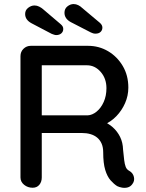

<svg xmlns="http://www.w3.org/2000/svg" viewBox="-20 -926 721 947"><path d="M141 0Q117 0 99 -14.5Q81 -29 81 -51V-649Q81 -671 96 -685.5Q111 -700 132 -700H414Q468 -700 513 -673.5Q558 -647 585.5 -600.5Q613 -554 613 -494Q613 -454 597 -417.5Q581 -381 554 -353Q527 -325 493 -311L482 -330Q513 -319 536 -298.5Q559 -278 572.5 -250.5Q586 -223 587 -188Q590 -157 592.5 -136.5Q595 -116 600 -103Q605 -90 618 -83Q636 -73 640.5 -53Q645 -33 632 -17Q623 -5 609.5 -1.5Q596 2 582 -0.5Q568 -3 558 -8Q542 -18 525.5 -36.5Q509 -55 499 -88Q489 -121 489 -175Q489 -200 481 -218Q473 -236 459 -247.5Q445 -259 426 -264.5Q407 -270 384 -270H172L186 -290V-51Q186 -29 174 -14.5Q162 0 141 0ZM173 -357H412Q435 -358 456.5 -375.5Q478 -393 491.5 -423Q505 -453 505 -491Q505 -539 476.5 -571.5Q448 -604 409 -604H175L186 -630V-336ZM257 -753Q252 -753 246.5 -755Q241 -757 235 -759L136 -811Q104 -828 104 -857Q104 -876 119 -887.5Q134 -899 150 -899Q162 -899 173 -893.5Q184 -888 192 -881L279 -807Q286 -801 289 -795.5Q292 -790 292 -783Q292 -770 282.5 -761.5Q273 -753 257 -753ZM451 -760Q445 -760 439.5 -761.5Q434 -763 428 -766L329 -817Q298 -834 298 -863Q298 -883 312.5 -894.5Q327 -906 343 -906Q355 -906 366 -900.5Q377 -895 385 -887L472 -814Q479 -808 482 -802Q485 -796 485 -790Q485 -777 476 -768.5Q467 -760 451 -760Z"/></svg>

Font: Quicksand SemiBold
Style: Regular
Weight: 600
Designer: Andrew Paglinawan
Foundry: Andrew Paglinawan
Version: Version 3.006